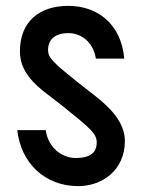

<svg xmlns="http://www.w3.org/2000/svg" viewBox="-20 -621 487 655"><path d="M247 14C328 14 406 -40 406 -140C406 -206 352 -256 307 -292L243 -342C161 -408 144 -424 144 -450C144 -485 166 -508 214 -508C253 -508 298 -481 307 -421H404C393 -543 309 -601 213 -601C114 -601 48 -547 48 -446C48 -396 73 -354 128 -310L194 -259C291 -181 309 -165 310 -136C310 -100 288 -82 238 -82C194 -82 145 -114 136 -177H39C51 -66 132 14 247 14Z"/></svg>

Font: Vanilla Cream
Style: Bold
Weight: 700
Designer: Jeremy Tribby, Jinavaṁso
Foundry: Tribby Type
Version: Version 1.422;Glyphs 3.1.2 (3151)